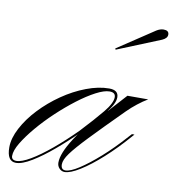

<svg xmlns="http://www.w3.org/2000/svg" viewBox="-122 -605 616 674"><g transform="rotate(10 186.5 -267.5)"><path d="M-22 7Q-54 7 -54 -43Q-54 -75 -34.5 -112Q-15 -149 17.5 -183.5Q50 -218 90.5 -246Q131 -274 174.5 -290.5Q218 -307 256 -307Q289 -307 289 -281Q289 -258 259 -222Q229 -186 184 -138Q148 -102 108.5 -68.5Q69 -35 34.5 -14Q0 7 -22 7ZM-21 0Q-3 0 28.5 -18.5Q60 -37 99 -69.5Q138 -102 179 -143Q224 -191 252 -225Q280 -259 280 -280Q280 -297 259 -297Q240 -297 210.5 -281.5Q181 -266 147.5 -240.5Q114 -215 81 -184Q48 -153 21 -121Q-6 -89 -22.5 -61.5Q-39 -34 -39 -15Q-39 0 -21 0ZM371 -163 363 -154Q323 -108 282 -71Q241 -34 206.5 -12.5Q172 9 152 9Q141 9 133 0.5Q125 -8 125 -20Q125 -53 160.5 -108Q196 -163 260 -229H265L323 -293H397Q380 -283 361.5 -268.5Q343 -254 327 -238Q255 -166 214 -123Q173 -80 155.5 -56Q138 -32 138 -16Q138 3 154 3Q171 3 202 -17Q233 -37 272 -71.5Q311 -106 351 -151L362 -163ZM254 -445 252 -449 383 -536Q396 -544 408 -544Q427 -544 427 -529Q427 -516 409 -508Z"/></g></svg>

Font: Ballet 24pt
Style: Regular
Weight: 400
Designer: Maximiliano R. Sproviero
Foundry: Omnibus-Type
Version: Version 1.100